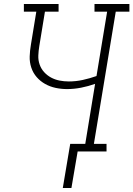

<svg xmlns="http://www.w3.org/2000/svg" viewBox="-20 -755 665 957"><path d="M336 182H293L330 -38H405L454 -337Q420 -325 384.5 -318Q349 -311 314 -311Q285 -311 257 -317Q229 -323 205 -336.5Q181 -350 163 -370.5Q145 -391 136 -418Q127 -445 128 -474Q129 -503 134 -532L161 -697H99V-735H272V-697H204L176 -526Q172 -502 171 -478.5Q170 -455 177.5 -433.5Q185 -412 200 -395.5Q215 -379 234.5 -368.5Q254 -358 276.5 -353.5Q299 -349 323 -349Q358 -349 392.5 -356.5Q427 -364 461 -376L514 -697H451V-735H625V-697H557L448 -38H511V0H367Z"/></svg>

Font: Iosevka Etoile XLtObl
Style: Regular
Weight: 200
Italic angle: -9°
Designer: Belleve Invis
Foundry: Belleve Invis
Version: Version 15.5.2; ttfautohint (v1.8.4)